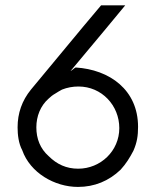

<svg xmlns="http://www.w3.org/2000/svg" viewBox="-20 -700 565 730"><path d="M504.9 -217.8C504.9 -358.4 396.5 -435.5 267.6 -443.4C264.6 -441.4 260.7 -439.5 257.8 -436.5C254.9 -433.6 251 -431.6 248 -429.7C352.5 -554.7 421.9 -637.7 456.1 -679.7H364.3C319.3 -626 274.4 -573.2 230.5 -519.5L97.7 -359.4C63.5 -317.4 46.9 -269.5 46.9 -215.8C46.9 -187.5 50.8 -154.3 64.5 -128.9C94.7 -43 187.5 10.7 276.4 10.7C338.9 10.7 393.6 -11.7 438.5 -54.7C459 -77.1 473.6 -100.6 487.3 -127C501 -158.2 504.9 -183.6 504.9 -217.8ZM278.3 -371.1C367.2 -371.1 433.6 -298.8 433.6 -212.9C433.6 -126 362.3 -58.6 277.3 -58.6C232.4 -58.6 196.3 -75.2 165 -106.4C132.8 -134.8 118.2 -172.9 118.2 -215.8C118.2 -257.8 133.8 -297.9 165 -325.2C171.9 -332 180.7 -338.9 189.5 -343.8C198.2 -349.6 207 -354.5 215.8 -359.4C235.4 -367.2 256.8 -371.1 278.3 -371.1Z"/></svg>

Font: My Font
Style: Regular
Weight: 400
Designer: Alfredo Marco Pradil
Version: Version 0.001